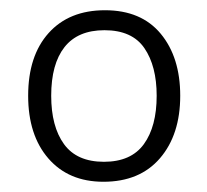

<svg xmlns="http://www.w3.org/2000/svg" viewBox="-20 -744 404 375"><path d="M332 -557Q332 -481 292.5 -435Q253 -389 182 -389Q114 -389 74.5 -434.5Q35 -480 35 -557Q35 -635 75 -679.5Q115 -724 185 -724Q256 -724 294 -678Q332 -632 332 -557ZM80 -557Q80 -497 105 -462.5Q130 -428 183 -428Q236 -428 261 -462.5Q286 -497 286 -557Q286 -615 262 -650Q238 -685 184 -685Q132 -685 106 -652Q80 -619 80 -557Z"/></svg>

Font: Noto Sans Lao Looped Light
Style: Regular
Weight: 300
Designer: Mark Frömberg, Ben Mitchell
Foundry: The Fontpad Ltd
Version: Version 1.002; ttfautohint (v1.8.4.7-5d5b)